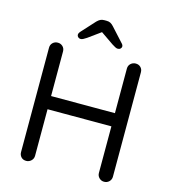

<svg xmlns="http://www.w3.org/2000/svg" viewBox="-128 -995 976 1098"><g transform="rotate(15 360.0 -446.5)"><path d="M130 -700Q147 -700 159 -688.5Q171 -677 171 -659V-41Q171 -24 158.5 -12Q146 0 129 0Q110 0 99 -12Q88 -24 88 -41V-659Q88 -677 100 -688.5Q112 -700 130 -700ZM591 -700Q609 -700 620.5 -688.5Q632 -677 632 -659V-41Q632 -24 620 -12Q608 0 590 0Q573 0 561 -12Q549 -24 549 -41V-659Q549 -677 561.5 -688.5Q574 -700 591 -700ZM126 -395H592L591 -317H123ZM371 -833 284 -770Q273 -763 265 -758.5Q257 -754 249 -754Q240 -754 234 -760Q228 -766 228 -773Q228 -778 230 -782.5Q232 -787 238 -794L310 -873Q320 -883 329.5 -888Q339 -893 353 -893H366Q380 -893 389.5 -888Q399 -883 408 -873L480 -794Q486 -788 488.5 -783.5Q491 -779 491 -773Q491 -767 485 -761Q479 -755 469 -755Q462 -755 453.5 -759.5Q445 -764 434 -771L347 -831Z"/></g></svg>

Font: Quicksand Light Medium
Style: Regular
Weight: 500
Version: Version 3.006